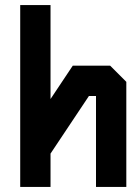

<svg xmlns="http://www.w3.org/2000/svg" viewBox="-20 -740 520 760"><path d="M60 -720H180V-348L268 -480H416L480 -416V0H360V-360H332L180 -132V0H60Z"/></svg>

Font: SOV_raksil
Style: Book
Weight: 400
Version: Version 1.00